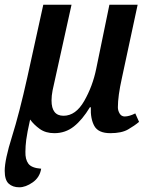

<svg xmlns="http://www.w3.org/2000/svg" viewBox="-32 -556 644 816"><path d="M50 240Q77 240 107 219Q137 198 143 161Q102 158 88.5 139.5Q75 121 76 89Q76 66 79.5 38Q83 10 96 -48Q112 -26 137 -8Q162 10 199 10Q246 10 282 -18.5Q318 -47 350 -100H354Q352 -51 369 -20.5Q386 10 437 10Q485 10 512.5 -6Q540 -22 559 -38L543 -74Q517 -61 498 -61Q484 -61 476.5 -73.5Q469 -86 469 -100Q469 -148 486 -224L553 -536H433L377 -264Q362 -190 326 -127Q290 -64 238 -64Q187 -64 187 -129Q187 -149 191.5 -172Q196 -195 203 -224L272 -536H152L84 -227Q50 -74 19 24.5Q-12 123 -12 170Q-12 209 5 224.5Q22 240 50 240Z"/></svg>

Font: Noto Serif SemiCondensed Semi
Style: Italic
Weight: 600
Width: 4
Italic angle: -12°
Designer: Monotype Design Team
Foundry: Monotype Imaging Inc.
Version: Version 1.901